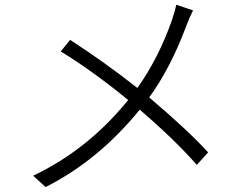

<svg xmlns="http://www.w3.org/2000/svg" viewBox="-20 -752 1017 795"><path d="M779.3 -709Q765.6 -682.6 751 -643.6Q685.5 -468.8 597.7 -348.6Q756.8 -213.9 841.8 -121.1L794.9 -69.3Q704.1 -172.9 558.6 -297.9Q387.7 -87.9 168.9 22.5L117.2 -24.4Q343.8 -131.8 510.7 -337.9Q361.3 -460 231.4 -539.1L270.5 -586.9Q418 -491.2 548.8 -387.7Q635.7 -509.8 691.4 -667Q705.1 -708 710 -732.4Z"/></svg>

Font: Min Sans Light
Style: Regular
Weight: 300
Designer: Jinseong-Kim, NotoSansCJK, Nunito
Foundry: Jinseong-Kim
Version: Version 1.400;Glyphs 3.1.2 (3151)